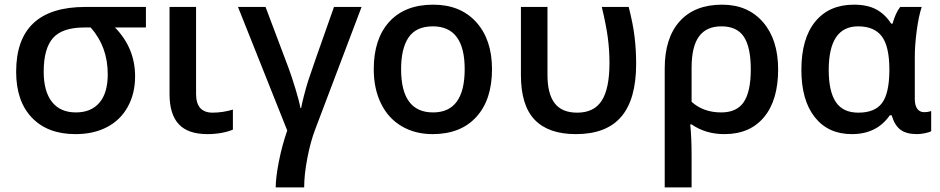

<svg xmlns="http://www.w3.org/2000/svg" viewBox="-20 -570 4063 830"><path d="M564 -240.2Q564 -166 532.7 -108.9Q501.5 -51.8 443.4 -21Q385.3 9.8 306.2 9.8Q186 9.8 117.9 -61.3Q49.8 -132.3 49.8 -259.8Q49.8 -540 349.1 -540H610.8V-451.2H477.1Q564 -361.8 564 -240.2ZM168.9 -259.8Q168.9 -174.8 204.8 -129.4Q240.7 -84 308.1 -84Q374 -84 409.9 -126.2Q445.8 -168.5 445.8 -249Q445.8 -367.7 372.1 -451.2H344.2Q249.5 -451.2 209.2 -405.8Q168.9 -360.4 168.9 -259.8Z M827.6 -540V-164.1Q827.6 -83 898.9 -83Q942.4 -83 986.8 -96.2V-9.8Q968.8 -1.5 939 4.2Q909.2 9.8 877 9.8Q792.5 9.8 752.7 -33.2Q712.9 -76.2 712.9 -163.1V-540Z M1294.9 240.2H1171.9Q1171.9 198.2 1185.5 128.4Q1199.2 58.6 1221.7 -5.9L1008.8 -540H1127.9L1227.1 -276.9Q1240.7 -240.7 1257.3 -185.8Q1273.9 -130.9 1278.8 -103H1281.7Q1284.7 -119.6 1293.2 -153.3Q1301.8 -187 1311.8 -219.5Q1321.8 -252 1423.8 -540H1543L1342.8 -11.2Q1322.3 42 1308.6 113.5Q1294.9 185.1 1294.9 240.2Z M1595.7 0ZM2106.9 -271Q2106.9 -138.7 2039.1 -64.5Q1971.2 9.8 1850.1 9.8Q1774.4 9.8 1716.3 -24.4Q1658.2 -58.6 1627 -122.6Q1595.7 -186.5 1595.7 -271Q1595.7 -402.3 1663.1 -476.1Q1730.5 -549.8 1853 -549.8Q1970.2 -549.8 2038.6 -474.4Q2106.9 -398.9 2106.9 -271ZM1713.9 -271Q1713.9 -84 1852.1 -84Q1988.8 -84 1988.8 -271Q1988.8 -456.1 1851.1 -456.1Q1778.8 -456.1 1746.3 -408.2Q1713.9 -360.4 1713.9 -271Z M2469.7 9.8Q2351.1 9.8 2291.5 -52.2Q2231.9 -114.3 2231.9 -245.1V-540H2346.7V-245.1Q2346.7 -165.5 2377.4 -124.3Q2408.2 -83 2475.6 -83Q2547.9 -83 2581.3 -135Q2614.7 -187 2614.7 -297.9Q2614.7 -351.1 2607.9 -404.5Q2601.1 -458 2581.5 -540H2697.8Q2716.8 -465.8 2723.4 -409.4Q2730 -353 2730 -293.9Q2730 -141.1 2665.8 -65.7Q2601.6 9.8 2469.7 9.8Z M3343.8 -270Q3343.8 -136.7 3282.7 -63.5Q3221.7 9.8 3111.8 9.8Q3030.3 9.8 2969.7 -32.2H2963.9Q2969.7 26.4 2969.7 100.1V240.2H2853.5V-273.9Q2853.5 -405.8 2918.2 -477.8Q2982.9 -549.8 3101.6 -549.8Q3212.9 -549.8 3278.3 -474.4Q3343.8 -398.9 3343.8 -270ZM3098.6 -456.1Q3033.2 -456.1 3001.5 -412.1Q2969.7 -368.2 2969.7 -276.9V-129.9Q3020.5 -84 3097.7 -84Q3165.5 -84 3195.6 -129.4Q3225.6 -174.8 3225.6 -270Q3225.6 -365.7 3195.8 -410.9Q3166 -456.1 3098.6 -456.1Z M3690.4 -83Q3761.7 -83 3792.7 -124.3Q3823.7 -165.5 3824.7 -263.2V-269Q3824.7 -369.6 3792 -412.8Q3759.3 -456.1 3689.5 -456.1Q3562.5 -456.1 3562.5 -267.1Q3562.5 -174.8 3593.3 -128.9Q3624 -83 3690.4 -83ZM3662.6 9.8Q3560.1 9.8 3502.2 -63.5Q3444.3 -136.7 3444.3 -268.1Q3444.3 -403.3 3504.2 -476.6Q3564 -549.8 3671.4 -549.8Q3730 -549.8 3768.3 -529.1Q3806.6 -508.3 3832.5 -467.8H3838.4Q3851.6 -515.1 3871.6 -540H3964.4Q3951.2 -500 3942.9 -437.3Q3934.6 -374.5 3934.6 -325.2V-142.1Q3934.6 -114.3 3945.3 -99.6Q3956.1 -85 3975.6 -85Q3990.7 -85 4005.4 -89.8V-2.9Q3997.6 2 3978.3 5.9Q3959 9.8 3944.3 9.8Q3897.9 9.8 3872.6 -9.3Q3847.2 -28.3 3834.5 -71.8H3826.7Q3770.5 9.8 3662.6 9.8Z"/></svg>

Font: Open Sans Semibold
Style: Regular
Weight: 600
Foundry: Ascender Corporation
Version: Version 1.10; ttfautohint (v1.5.65-e2d9)